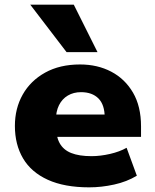

<svg xmlns="http://www.w3.org/2000/svg" viewBox="-20 -794 667 825"><path d="M363 11Q257 11 185.5 -21.5Q114 -54 79 -113.5Q44 -173 44 -253Q44 -328 77.5 -387.5Q111 -447 174 -482Q237 -517 324 -517Q399 -517 458 -486Q517 -455 551.5 -396Q586 -337 586 -251V-206H197V-302H439L430 -288Q430 -344 403 -371Q376 -398 328 -398Q296 -398 271.5 -383.5Q247 -369 233.5 -342Q220 -315 220 -276V-256Q220 -209 236 -179.5Q252 -150 286 -136.5Q320 -123 373 -123Q411 -123 452.5 -132.5Q494 -142 524 -159L568 -39Q525 -13 470.5 -1Q416 11 363 11ZM266 -570 110 -774H297L399 -570Z"/></svg>

Font: Nunito Sans 7pt Black
Style: Regular
Weight: 900
Designer: Vernon Adams
Foundry: Vernon Adams
Version: Version 3.101;gftools[0.9.27]